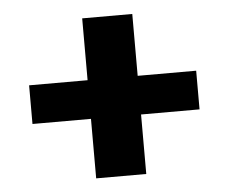

<svg xmlns="http://www.w3.org/2000/svg" viewBox="-41 -619 678 569"><g transform="rotate(-5 297.5 -334.0)"><path d="M223 -273H49V-388H223V-572H372V-388H546V-273H372V-96H223Z"/></g></svg>

Font: Maitree
Style: Bold
Weight: 700
Designer: CadsonDemak Team
Foundry: CadsonDemak
Version: Version 1.002